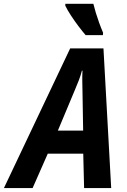

<svg xmlns="http://www.w3.org/2000/svg" viewBox="-81 -963 650 983"><path d="M-61 0 278.3 -715.3H448.7L488.3 0H349.6L345.2 -176.3H163.6L85.9 0ZM215.3 -294.4H344.7L341.3 -495.1Q340.8 -522 340.3 -547.9Q339.8 -573.7 341.3 -601.1H338.4Q332 -576.7 322.8 -552.5Q313.5 -528.3 301.8 -501ZM357.4 -783.2Q341.3 -801.8 320.8 -828.9Q300.3 -856 282 -884Q263.7 -912.1 253.4 -933.6V-943.4H397Q402.3 -921.4 409.7 -897.2Q417 -873 426.3 -847.4Q435.5 -821.8 446.8 -795.4L445.8 -783.2Z"/></svg>

Font: Open Sans SemiCondensed
Style: Bold Italic
Weight: 700
Width: 4
Italic angle: -12°
Designer: Monotype Design Team
Foundry: Monotype Imaging Inc.
Version: Version 3.003